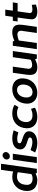

<svg xmlns="http://www.w3.org/2000/svg" viewBox="1519 -2278 768 3848"><g transform="rotate(-90 1903.0 -354.0)"><path d="M291 -397C324 -397 353 -392 376 -381L338 -109C311 -93 281 -85 250 -85C164 -85 122 -124 122 -201C126 -325 184 -399 291 -397ZM-1 -196C-1 -69 78 10 216 10C260 10 306 -3 352 -27L356 0H444L545 -718H423L389 -472C361 -486 323 -492 276 -492C119 -490 2 -374 -1 -196Z M780 -622C780 -657 751 -687 715 -687C674 -686 631 -650 630 -604C630 -569 658 -539 694 -539C735 -540 779 -576 780 -622ZM626 -481 559 0H679L746 -481Z M975 -89C934 -89 872 -105 819 -126L771 -34C822 -9 889 10 955 10C1138 10 1187 -81 1195 -138C1196 -145 1196 -151 1196 -157C1196 -298 956 -277 956 -342C956 -374 975 -393 1046 -393C1096 -393 1144 -379 1173 -370L1216 -464C1185 -474 1119 -492 1059 -492C873 -492 841 -398 834 -351C833 -344 833 -337 833 -330C833 -183 1072 -200 1072 -143C1072 -107 1044 -89 975 -89Z M1554 -397C1613 -397 1635 -388 1682 -368L1727 -448C1672 -476 1631 -492 1547 -492C1379 -491 1261 -381 1256 -198C1256 -72 1340 10 1477 10C1558 10 1613 -8 1669 -37L1646 -116C1593 -96 1569 -87 1510 -87C1426 -87 1380 -138 1380 -213C1384 -325 1447 -396 1554 -397Z M1980 -86C1908 -86 1873 -139 1873 -209C1875 -312 1933 -395 2024 -397C2097 -397 2133 -344 2133 -273C2130 -167 2075 -87 1980 -86ZM2257 -287C2257 -412 2175 -492 2039 -492C1872 -490 1754 -380 1749 -197C1749 -72 1831 10 1967 10C2132 8 2253 -106 2257 -287Z M2476 10C2545 10 2581 -7 2638 -35L2652 0H2736L2804 -481H2681L2630 -123C2595 -104 2561 -94 2526 -94C2471 -94 2448 -125 2448 -170L2492 -481H2369L2331 -211C2327 -186 2325 -163 2325 -141C2325 -48 2362 10 2476 10Z M3211 -314 3166 0H3289L3328 -277C3331 -300 3333 -322 3333 -342C3333 -435 3295 -492 3182 -492C3128 -492 3070 -478 3010 -450L2996 -481H2910L2842 0H2965L3016 -362C3068 -380 3107 -389 3135 -389C3187 -389 3211 -358 3211 -314Z M3595 10C3641 10 3700 -4 3736 -17L3730 -102C3711 -97 3673 -88 3639 -88C3582 -88 3565 -113 3565 -143L3599 -385H3765L3779 -481H3613L3634 -632H3511L3490 -481H3410L3396 -385H3476C3465 -293 3447 -205 3440 -109C3440 -43 3470 10 3595 10Z"/></g></svg>

Font: Cantarell
Style: BoldOblique
Weight: 700
Italic angle: -8°
Designer: Dave Crossland
Version: Version 0.024